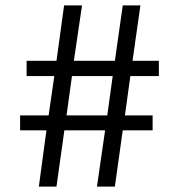

<svg xmlns="http://www.w3.org/2000/svg" viewBox="-20 -687 659 707"><path d="M460 -407 440 -262H542V-207H432L403 0H337L367 -207H217L188 0H123L151 -207H54V-262H159L180 -407H78V-463H188L216 -667H282L252 -463H403L432 -667H497L468 -463H565V-407ZM245 -407 225 -262H375L395 -407Z"/></svg>

Font: Myanglish
Style: Regular
Weight: 400
Designer: KyawKyaw ( MaYenGone)
Foundry: TattooFont3D
Version: Version 1.003 December 13, 2014